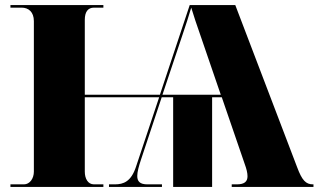

<svg xmlns="http://www.w3.org/2000/svg" viewBox="-20 -734 1251 754"><path d="M21 0H386V-10H349C325 -10 313 -33 313 -60V-352H605L514 -79C495 -21 465 -10 431 -10H408V0H616V-10H559C529 -10 519 -22 519 -43C519 -59 525 -81 534 -108L615 -352H660V0H813V-352H851L941 -90C948 -71 952 -55 952 -42C952 -21 940 -10 910 -10H890V0H1211V-10H1209C1181 -10 1166 -26 1147 -77L904 -714H725L608 -362H313V-656C313 -687 325 -704 349 -704H386V-714H21V-704H65C92 -704 113 -687 113 -651V-60C113 -33 97 -10 74 -10H21ZM618 -362 698 -601C710 -636 720 -667 731 -704C742 -668 752 -638 764 -604L847 -362Z"/></svg>

Font: Noto Serif Display Black
Style: Regular
Weight: 900
Designer: Monotype Design Team
Foundry: Monotype Imaging Inc.
Version: Version 2.009